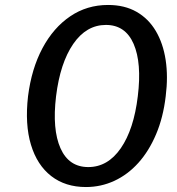

<svg xmlns="http://www.w3.org/2000/svg" viewBox="-20 -737 714 774"><path d="M326.5 17Q243.5 17 186.5 -27.2Q129.5 -71.5 104.8 -153.5Q80 -235.5 93 -349Q107 -460 151.2 -542.8Q195.5 -625.5 263 -671.2Q330.5 -717 415.5 -717Q482 -717 530.2 -689.5Q578.5 -662 608 -612.2Q637.5 -562.5 647.8 -495.2Q658 -428 648 -349Q638 -263.5 609.2 -195.8Q580.5 -128 537.8 -80.5Q495 -33 441 -8Q387 17 326.5 17ZM336 -63.5Q414.5 -63.5 467 -139.5Q519.5 -215.5 535.5 -349Q552 -483 518.8 -559.8Q485.5 -636.5 407 -636.5Q328 -636.5 275.2 -559.8Q222.5 -483 206 -349Q190 -215.5 223.8 -139.5Q257.5 -63.5 336 -63.5Z"/></svg>

Font: Expletus Sans Medium
Style: Italic
Weight: 500
Italic angle: -7°
Version: Version 7.500